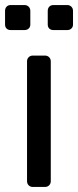

<svg xmlns="http://www.w3.org/2000/svg" viewBox="-33 -740 309 760"><path d="M97 0Q87 0 80.5 -6.5Q74 -13 74 -23V-497Q74 -507 80.5 -513.5Q87 -520 97 -520H145Q155 -520 161.5 -513.5Q168 -507 168 -497V-23Q168 -13 161.5 -6.5Q155 0 145 0ZM179 -621Q168 -621 162 -627Q156 -633 156 -643V-697Q156 -707 162 -713.5Q168 -720 179 -720H233Q243 -720 249.5 -713.5Q256 -707 256 -697V-643Q256 -633 249.5 -627Q243 -621 233 -621ZM9 -621Q-1 -621 -7 -627Q-13 -633 -13 -643V-697Q-13 -707 -7 -713.5Q-1 -720 9 -720H64Q74 -720 80.5 -713.5Q87 -707 87 -697V-643Q87 -633 80.5 -627Q74 -621 64 -621Z"/></svg>

Font: RubikRegular
Style: Regular
Weight: 400
Designer: Hubert and Fischer
Foundry: Hubert and Fischer
Version: Version 2.300;gftools[0.9.30]